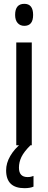

<svg xmlns="http://www.w3.org/2000/svg" viewBox="-20 -759 251 1003"><path d="M107 -739Q153 -739 153 -681Q153 -624 107 -624Q85 -624 72 -639Q59 -654 59 -681Q59 -739 107 -739ZM146 -537V0H65V-537ZM79 117Q79 166 124 166Q135 166 142.5 164Q150 162 155 160V216Q137 224 108 224Q12 224 12 131Q12 93 33.5 56Q55 19 93 -12L139 0Q105 34 92 61Q79 88 79 117Z"/></svg>

Font: Noto Sans Khmer UI ExtraCondensed
Style: Regular
Weight: 400
Width: 2
Designer: Danh Hong and the Monotype Design Team
Foundry: Monotype Imaging Inc.
Version: Version 2.002; ttfautohint (v1.8.4.7-5d5b)